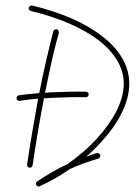

<svg xmlns="http://www.w3.org/2000/svg" viewBox="-20 -613 508 695"><path d="M114 44C114 44 114 44 113 45C112 46 112 46 112 47H111C111 48 111 48 111 49C111 49 110 49 110 50C110 50 110 50 110 51V52C110 53 110 53 110 53C110 54 110 55 110 55C111 55 111 55 111 56C111 57 111 57 112 57V58C112 58 112 58 113 59C114 60 114 60 115 60V61C116 61 116 61 117 61C117 61 117 62 118 62H119H120C121 62 121 62 121 62C122 62 122 62 123 62C123 62 123 61 124 61C162 44 198 23 233 -1C265 -16 299 -28 336 -39C341 -41 344 -47 343 -52C341 -57 335 -60 330 -59C317 -55 304 -50 292 -46C312 -63 331 -82 348 -101C409 -167 448 -242 448 -310C448 -376 411 -436 347 -484C285 -532 197 -569 96 -593C91 -594 86 -591 84 -585C83 -580 86 -575 92 -573C190 -550 274 -514 335 -469C393 -424 428 -371 428 -310C428 -246 390 -177 333 -114C302 -79 264 -47 223 -18C222 -18 220 -17 218 -16C184 0 150 20 114 44ZM48 -268C43 -267 39 -262 40 -256C41 -251 46 -247 52 -248C70 -251 93 -254 118 -256C103 -174 89 -91 78 -17C77 -12 81 -7 87 -6C92 -5 97 -9 98 -15C109 -89 123 -174 139 -257C149 -258 160 -258 171 -259C215 -261 259 -262 291 -261C296 -261 301 -265 301 -271C301 -276 297 -281 291 -281C259 -282 214 -281 170 -279C161 -279 152 -278 143 -277C159 -356 175 -431 193 -494C194 -500 191 -505 186 -507C180 -508 175 -505 173 -500C156 -435 138 -356 122 -276C95 -274 69 -271 48 -268Z"/></svg>

Font: Mistral SingleLine OTF-SVG Regular
Style: Regular
Weight: 300
Designer: François Chastanet, Élisa Garzelli, Anais Alves, Morgane Autin
Foundry: institut supérieur des arts et du design Toulouse / isdaT
Version: Version 1.000;hotconv 1.0.117;makeotfexe 2.5.65602 DEVELOPME